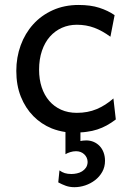

<svg xmlns="http://www.w3.org/2000/svg" viewBox="-20 -528 538 782"><path d="M451.7 -41.5Q433.1 -27.3 414.8 -17.3Q396.5 -7.3 376.5 -0.7Q356.4 5.9 333.5 8.8Q321.3 10.7 307.6 11.2V46.4Q312.5 45.4 317.6 44.7Q322.8 43.9 331.1 43.9Q347.7 43.9 361.8 50Q376 56.2 386.2 67.1Q396.5 78.1 402.1 93.5Q407.7 108.9 407.7 127Q407.7 151.9 396.5 171.9Q385.3 191.9 367.2 205.8Q349.1 219.7 327.1 227.1Q305.2 234.4 283.2 234.4Q264.2 234.4 248.3 228.8Q232.4 223.1 217.3 214.8L222.2 166Q232.9 173.8 244.1 177.2Q255.4 180.7 271 180.7Q281.7 180.7 293.2 178.2Q304.7 175.8 314.2 169.9Q323.7 164.1 330.1 154.8Q336.4 145.5 336.9 131.8Q336.4 112.8 323 100.3Q309.6 87.9 289.6 87.9Q277.8 87.9 266.1 91.6Q254.4 95.2 246.6 100.1V9.8Q217.3 5.4 190.9 -4.9Q147.9 -22.5 115.7 -55.2Q83.5 -87.9 64.9 -134.3Q46.4 -180.7 46.4 -239.3Q46.4 -294.4 64.2 -343.3Q82 -392.1 115 -428.7Q147.9 -465.3 195.1 -486.6Q242.2 -507.8 300.3 -507.8Q349.1 -507.8 384.5 -496.3Q419.9 -484.9 446.8 -466.3L429.7 -378.4Q396.5 -402.8 363.8 -415Q331.1 -427.2 293 -427.2Q260.3 -427.2 232.2 -414.8Q204.1 -402.3 183.3 -378.9Q162.6 -355.5 150.9 -321.3Q139.2 -287.1 139.2 -244.1Q139.2 -204.6 149.9 -172.4Q160.6 -140.1 180.7 -116.9Q200.7 -93.8 229 -81.1Q257.3 -68.4 293 -68.4Q337.4 -68.4 373.5 -83.5Q409.7 -98.6 441.9 -127Z"/></svg>

Font: Andika FrenchTight
Style: Regular
Weight: 400
Designer: Victor Gaultney, Annie Olsen, Julie Remington, Don Collingsworth, Eric Hays, Becca Hirsbrunner
Foundry: SIL International
Version: Version 5.000 ; Dig1 Dig4Opn Dig7 LnSpcTght